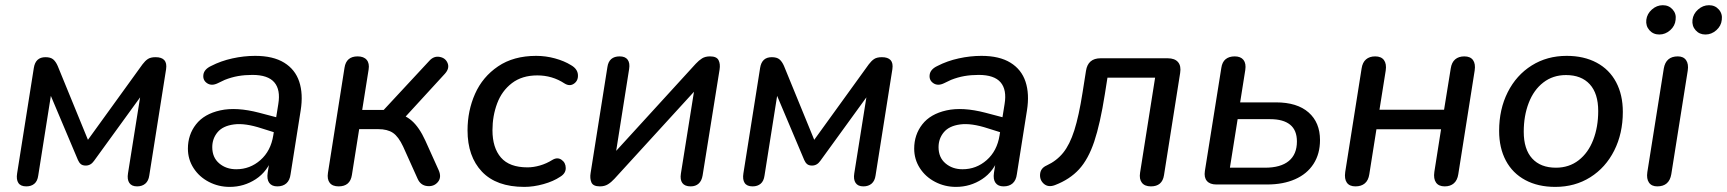

<svg xmlns="http://www.w3.org/2000/svg" viewBox="-20 -712 6666 741"><path d="M46.1 -43.1 110.6 -450.1Q117.1 -491.3 155.5 -491.3Q175.2 -491.3 185.2 -482.9Q195.2 -474.5 202.6 -457.7L319.4 -172.4L530 -463.8Q540 -477.1 550.6 -484.2Q561.3 -491.3 580.5 -491.3Q603.9 -491.3 614.2 -479.9Q624.5 -468.5 621 -444.9L556.1 -34.7Q553.2 -14 541 -3.4Q528.7 7.3 509 7.3Q488.1 7.3 479.1 -6.1Q470.1 -19.5 474 -43.1L527.5 -379H551.7L342.7 -90.9Q330.1 -73 310.9 -73Q298.7 -73 291.8 -78.8Q285 -84.6 280.8 -94.5L160.6 -379H182.1L127.6 -34.7Q124.7 -13 112.6 -2.9Q100.6 7.3 81.5 7.3Q59.6 7.3 50.9 -6Q42.2 -19.2 46.1 -43.1Z M705.2 -138.4Q705.2 -192 736.5 -232.1Q767.9 -272.3 830 -286Q892.2 -299.8 980.2 -276.9L1060.6 -255.7L1051.9 -197.1L990 -216.5Q925.8 -237.6 882.8 -231.8Q839.8 -226.1 819.5 -201.5Q799.2 -177 799.2 -144.1Q799.2 -104.2 826 -81.5Q852.7 -58.8 891.8 -58.8Q945 -58.8 985.1 -94.2Q1025.2 -129.5 1034.7 -189.7L1054.1 -310.6Q1063.2 -365.5 1038.7 -394.2Q1014.2 -422.9 954 -422.9Q924.8 -422.9 898.8 -418.4Q872.8 -413.8 847.4 -403.7Q836.9 -398.8 820.4 -390.8Q796.8 -379.3 779.5 -390.7Q762.2 -402.1 764.9 -423.4Q767.6 -444.6 794.8 -457.4Q832.5 -476.9 876.9 -486.6Q921.3 -496.4 964.8 -496.4Q1034.1 -496.4 1076.7 -470.1Q1119.3 -443.9 1134.9 -396.7Q1150.5 -349.5 1140.5 -286.3L1101.4 -39.4Q1098.5 -16.3 1085.3 -4.5Q1072.1 7.3 1050.2 7.3Q1028.9 7.3 1019.1 -6.3Q1009.2 -19.9 1013.1 -45.3L1025 -121L1033.1 -108.5Q1012.9 -50.4 967.3 -20.6Q921.7 9.3 866.3 9.3Q823.4 9.3 786.1 -10Q748.9 -29.3 727.1 -63.1Q705.2 -97 705.2 -138.4Z M1245.7 -44.9 1309.6 -450.6Q1316.3 -494.4 1360.2 -494.4Q1383.9 -494.4 1395.2 -481Q1406.5 -467.6 1402.6 -443.4L1377.9 -287.8H1460.9L1637.2 -477.6Q1654.4 -496.6 1677 -492.4Q1699.6 -488.3 1707.6 -468.2Q1715.6 -448.2 1697.2 -427.6L1532.9 -248.5L1502.1 -274.9Q1539.9 -271.6 1568.9 -246.3Q1598 -221 1621.6 -169.2L1673 -55.2Q1685.2 -27.5 1669.8 -9.3Q1654.3 8.9 1628.7 6.1Q1603.1 3.4 1591.8 -22L1535.9 -146.2Q1517.9 -184.8 1496.6 -199.2Q1475.3 -213.6 1439.7 -213.6H1366.2L1338.1 -36.6Q1331.3 7.3 1286.9 7.3Q1263.1 7.3 1252.5 -6.5Q1241.9 -20.2 1245.7 -44.9Z M1784.4 -208.9Q1784.4 -284.5 1813.4 -349.9Q1842.4 -415.3 1902.1 -455.8Q1961.8 -496.4 2049.4 -496.4Q2086.2 -496.4 2121.9 -486.6Q2157.7 -476.8 2183.9 -460.5Q2208.6 -446.4 2210.4 -423.8Q2212.2 -401.2 2195.5 -389.3Q2178.8 -377.4 2158.6 -390Q2111.6 -421 2053.7 -421Q1994.8 -421 1955.8 -391.2Q1916.7 -361.3 1898.7 -312.9Q1880.6 -264.5 1880.6 -209.5Q1880.6 -141.7 1913.4 -103.9Q1946.2 -66.1 2015.6 -66.1Q2038.9 -66.1 2063.8 -73.3Q2088.7 -80.4 2112.8 -95.4Q2131.7 -106.3 2147.4 -95.2Q2163.2 -84.2 2163.4 -63.6Q2163.7 -43 2142.4 -30Q2115.7 -12 2077.3 -1.4Q2039 9.3 2003.5 9.3Q1895.9 9.3 1840.1 -49.4Q1784.4 -108.1 1784.4 -208.9Z M2259.4 -44.3 2324.2 -453.1Q2327.1 -473.7 2339 -484.1Q2351 -494.4 2371.3 -494.4Q2393.2 -494.4 2402.5 -481.5Q2411.8 -468.6 2408 -445.3L2352.1 -92.1H2323.6L2665.2 -466Q2677.5 -479.2 2689.7 -486.8Q2702 -494.4 2720.4 -494.4Q2745.7 -494.4 2753.1 -479.9Q2760.6 -465.3 2757.1 -443.4L2691.6 -34.7Q2688.1 -14 2676.3 -3.4Q2664.6 7.3 2645.5 7.3Q2623 7.3 2613.5 -5.6Q2604 -18.5 2607.9 -42.4L2664.3 -395.6H2692.8L2351.2 -21.8Q2339 -8.5 2326.1 -0.6Q2313.2 7.3 2295.2 7.3Q2268.9 7.3 2262.4 -8.2Q2255.9 -23.7 2259.4 -44.3Z M2849.1 -43.1 2913.6 -450.1Q2920.1 -491.3 2958.5 -491.3Q2978.2 -491.3 2988.2 -482.9Q2998.2 -474.5 3005.6 -457.7L3122.4 -172.4L3333 -463.8Q3343 -477.1 3353.6 -484.2Q3364.3 -491.3 3383.5 -491.3Q3406.9 -491.3 3417.2 -479.9Q3427.5 -468.5 3424 -444.9L3359.1 -34.7Q3356.2 -14 3344 -3.4Q3331.7 7.3 3312 7.3Q3291.1 7.3 3282.1 -6.1Q3273.1 -19.5 3277 -43.1L3330.5 -379H3354.7L3145.7 -90.9Q3133.1 -73 3113.9 -73Q3101.7 -73 3094.8 -78.8Q3088 -84.6 3083.8 -94.5L2963.6 -379H2985.1L2930.6 -34.7Q2927.7 -13 2915.6 -2.9Q2903.6 7.3 2884.5 7.3Q2862.6 7.3 2853.9 -6Q2845.2 -19.2 2849.1 -43.1Z M3508.2 -138.4Q3508.2 -192 3539.5 -232.1Q3570.9 -272.3 3633 -286Q3695.2 -299.8 3783.2 -276.9L3863.6 -255.7L3854.9 -197.1L3793 -216.5Q3728.8 -237.6 3685.8 -231.8Q3642.8 -226.1 3622.5 -201.5Q3602.2 -177 3602.2 -144.1Q3602.2 -104.2 3629 -81.5Q3655.7 -58.8 3694.8 -58.8Q3748 -58.8 3788.1 -94.2Q3828.2 -129.5 3837.7 -189.7L3857.1 -310.6Q3866.2 -365.5 3841.7 -394.2Q3817.2 -422.9 3757 -422.9Q3727.8 -422.9 3701.8 -418.4Q3675.8 -413.8 3650.4 -403.7Q3639.9 -398.8 3623.4 -390.8Q3599.8 -379.3 3582.5 -390.7Q3565.2 -402.1 3567.9 -423.4Q3570.6 -444.6 3597.8 -457.4Q3635.5 -476.9 3679.9 -486.6Q3724.3 -496.4 3767.8 -496.4Q3837.1 -496.4 3879.7 -470.1Q3922.3 -443.9 3937.9 -396.7Q3953.5 -349.5 3943.5 -286.3L3904.4 -39.4Q3901.5 -16.3 3888.3 -4.5Q3875.1 7.3 3853.2 7.3Q3831.9 7.3 3822.1 -6.3Q3812.2 -19.9 3816.1 -45.3L3828 -121L3836.1 -108.5Q3815.9 -50.4 3770.3 -20.6Q3724.7 9.3 3669.3 9.3Q3626.4 9.3 3589.1 -10Q3551.9 -29.3 3530.1 -63.1Q3508.2 -97 3508.2 -138.4Z M4380 -45.6 4438 -412.3H4254.1L4244.1 -348.8Q4226 -234.1 4203.1 -165.8Q4180.2 -97.6 4144.5 -58.6Q4108.7 -19.5 4051.4 2.4Q4025.7 12.1 4008.8 -2.5Q3992 -17.2 3994.1 -40.1Q3996.1 -63 4019.2 -73.3Q4058 -91.2 4083.3 -122.6Q4108.6 -153.9 4126.2 -209Q4143.7 -264 4158 -354.8L4171.2 -438.4Q4178.6 -487.1 4227.7 -487.1H4486.5Q4513.9 -487.1 4526.5 -472.3Q4539.1 -457.5 4534.6 -430.1L4472.3 -35.9Q4465.6 7.3 4421.8 7.3Q4398 7.3 4387 -6.8Q4376.1 -20.8 4380 -45.6Z M4630.1 -52.1 4693.6 -450.2Q4696.8 -472.5 4710 -483.4Q4723.3 -494.4 4745.2 -494.4Q4768.3 -494.4 4779.1 -480.7Q4789.8 -467 4786 -441.8L4766.2 -316.9H4904.6Q4986.3 -316.9 5030.4 -278Q5074.4 -239.2 5074.4 -171.5Q5074.4 -118.1 5049.3 -79.3Q5024.2 -40.5 4978.2 -20.3Q4932.3 0 4870.4 0H4674.4Q4649.5 0 4637.9 -13.6Q4626.2 -27.2 4630.1 -52.1ZM4985.3 -166.1Q4985.3 -209.5 4959 -230.8Q4932.6 -252.1 4882.3 -252.1H4756.5L4726.7 -64.8H4862.1Q4922.6 -64.8 4954 -90.7Q4985.3 -116.5 4985.3 -166.1Z M5171.7 -48.1 5235 -448.1Q5238.5 -471.2 5252 -482.8Q5265.5 -494.4 5287.4 -494.4Q5310.6 -494.4 5321.2 -480.1Q5331.8 -465.7 5328 -439.7L5303.9 -288.4H5553.2L5579 -448.1Q5582.5 -471.2 5596 -482.8Q5609.5 -494.4 5631.4 -494.4Q5654.6 -494.4 5664.9 -480.1Q5675.2 -465.7 5671.3 -439.7L5608.1 -39.7Q5604.6 -16.5 5591.1 -4.6Q5577.6 7.3 5555.7 7.3Q5532.5 7.3 5522.2 -7.4Q5511.8 -22 5515.7 -48.7L5541.6 -213.2H5292.2L5264.7 -39.7Q5261.2 -15.9 5247.4 -4.3Q5233.6 7.3 5211.3 7.3Q5188.1 7.3 5178 -7.1Q5167.9 -21.4 5171.7 -48.1Z M5765.7 -206.9Q5765.7 -290.3 5798.9 -356.2Q5832.1 -422 5891.3 -459.2Q5950.5 -496.4 6026.5 -496.4Q6093 -496.4 6142.1 -470.1Q6191.1 -443.9 6217.1 -395Q6243.1 -346.1 6243.1 -280.2Q6243.1 -196.9 6209.9 -131Q6176.7 -65.1 6117.5 -27.9Q6058.3 9.3 5982.3 9.3Q5915.8 9.3 5866.8 -17Q5817.7 -43.3 5791.7 -92.1Q5765.7 -141 5765.7 -206.9ZM6148.1 -283.5Q6148.1 -351.1 6115.6 -386.7Q6083.1 -422.3 6023.9 -422.3Q5973.2 -422.3 5936.2 -393.6Q5899.2 -365 5880 -315.1Q5860.7 -265.2 5860.7 -203.6Q5860.7 -136 5893.2 -100.4Q5925.7 -64.8 5984.9 -64.8Q6035.6 -64.8 6072.6 -93.5Q6109.6 -122.2 6128.8 -172Q6148.1 -221.9 6148.1 -283.5Z M6337.7 -47.8 6401.2 -447.7Q6409.2 -494.4 6455.3 -494.4Q6477.2 -494.4 6487.3 -479.7Q6497.5 -465.1 6493.6 -439.3L6430.1 -39.4Q6422.1 7.3 6376 7.3Q6354.1 7.3 6344 -7.4Q6333.9 -22 6337.7 -47.8ZM6333.7 -635.4Q6336.6 -658.8 6355.3 -675.3Q6374 -691.9 6397.4 -691.9Q6420.8 -691.9 6435.4 -675.3Q6450.1 -658.8 6446.8 -635.4Q6444.6 -612 6425.9 -595.4Q6407.2 -578.8 6383.8 -578.8Q6360.4 -578.8 6345.7 -595.4Q6331.1 -612 6333.7 -635.4ZM6511.9 -635.4Q6514.8 -658.8 6533.5 -675.3Q6552.2 -691.9 6575.6 -691.9Q6599 -691.9 6613.6 -675.3Q6628.2 -658.8 6625 -635.4Q6622.7 -612 6604 -595.4Q6585.3 -578.8 6561.9 -578.8Q6538.5 -578.8 6523.9 -595.4Q6509.3 -612 6511.9 -635.4Z"/></svg>

Font: SN Pro Thin
Style: Italic
Weight: 200
Italic angle: -9°
Designer: Tobias Whetton
Foundry: Supernotes
Version: Version 1.003;Glyphs 3.3 (3324)